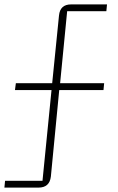

<svg xmlns="http://www.w3.org/2000/svg" viewBox="-30 -718 534 872"><path d="M-7 103H163L204 -309H38L42 -340H207L238 -648Q243 -698 293 -698H456L453 -667H275L243 -340H443L440 -309H239L201 84Q195 134 145 134H-10Z"/></svg>

Font: IBM Plex Sans Arabic ExtLt
Style: Regular
Weight: 200
Designer: Mike Abbink, Paul van der Laan, Pieter van Rosmalen, Wael Morcos, Khajak Apelian
Foundry: Bold Monday
Version: Version 1.2